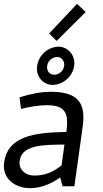

<svg xmlns="http://www.w3.org/2000/svg" viewBox="-40 -974 540 1004"><path d="M363 -954 217 -799 256 -760 408 -911ZM153 -616C153 -568 188 -530 237 -530C295 -532 347 -580 349 -643C349 -690 313 -730 265 -730C207 -728 155 -680 153 -616ZM244 -583C221 -583 206 -600 206 -623C207 -654 231 -675 258 -676C280 -676 296 -658 296 -636C295 -605 271 -584 244 -583ZM297 -218 282 -109C243 -79 202 -56 140 -56C96 -56 62 -82 62 -123C65 -218 186 -217 297 -218ZM225 -494C176 -494 122 -484 62 -465L70 -404C103 -414 164 -424 204 -424C283 -424 311 -397 311 -334C311 -319 310 -303 307 -284C145 -281 -11 -266 -20 -107C-20 -36 41 10 118 10C169 10 222 -9 275 -46L287 0H349L393 -316C395 -332 396 -347 396 -361C396 -456 341 -494 225 -494Z"/></svg>

Font: Cantarell
Style: Oblique
Weight: 400
Italic angle: -8°
Designer: Dave Crossland
Version: Version 0.024